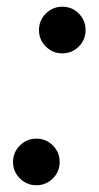

<svg xmlns="http://www.w3.org/2000/svg" viewBox="-20 -547 297 575"><path d="M166.5 -387.2Q137.7 -387.2 117.2 -407.7Q96.7 -428.2 96.7 -457Q96.7 -485.8 117.2 -506.3Q137.7 -526.9 166.5 -526.9Q195.8 -526.9 216.1 -506.3Q236.3 -485.8 236.3 -457Q236.3 -427.7 215.8 -407.5Q195.3 -387.2 166.5 -387.2ZM88.9 7.8Q60.1 7.8 39.6 -12.7Q19 -33.2 19 -62Q19 -90.8 39.6 -111.3Q60.1 -131.8 88.9 -131.8Q118.2 -131.8 138.4 -111.3Q158.7 -90.8 158.7 -62Q158.7 -32.7 138.2 -12.5Q117.7 7.8 88.9 7.8Z"/></svg>

Font: Reddit Sans Medium
Style: Italic
Weight: 500
Italic angle: -11.25°
Designer: Stephen Hutchings
Version: Version 1.013